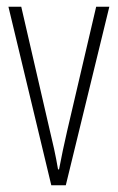

<svg xmlns="http://www.w3.org/2000/svg" viewBox="-20 -549 349 569"><path d="M132 0H175L304 -529H265L179 -161C170 -122 162 -84 155 -47H152C145 -89 136 -128 127 -165L43 -529H5Z"/></svg>

Font: Noto Sans Ethiopic ExtraCondensed ExtraLight
Style: Regular
Weight: 200
Width: 2
Designer: Monotype Design Team
Foundry: Monotype Imaging Inc.
Version: Version 2.102